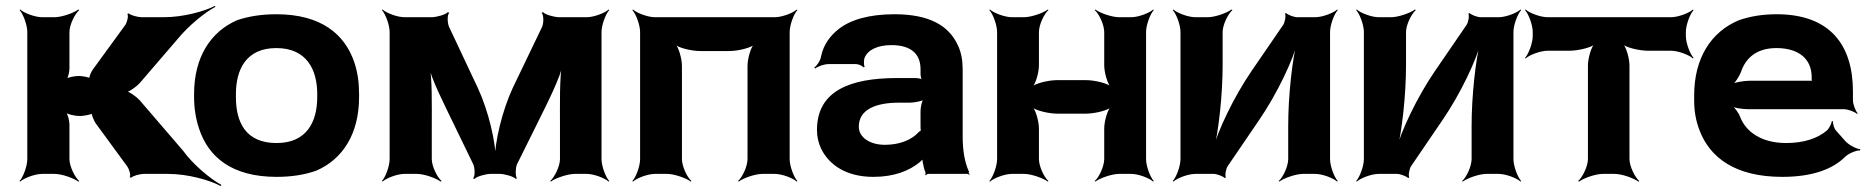

<svg xmlns="http://www.w3.org/2000/svg" viewBox="-20 -586 6291 647"><path d="M302 -171 409 -25C415 -16 422 5 417 11L422 13C426 7 452 0 464 0H546C613 0 687 21 724 41L726 37C690 18 630 -32 597 -78L450 -249C441 -259 414 -279 403 -279V-275C414 -275 441 -295 450 -305L579 -455C614 -498 671 -545 706 -563L704 -566C669 -548 598 -528 532 -528H457C445 -528 418 -535 414 -541L409 -539C414 -533 408 -511 403 -503L293 -352C287 -344 278 -324 282 -318L287 -320C283 -326 256 -330 246 -330C231 -330 206 -325 200 -319L203 -316C209 -322 214 -343 214 -355V-478C214 -502 232 -539 247 -552L244 -554C228 -542 188 -528 164 -528H122C98 -528 61 -542 48 -554L46 -552C58 -539 72 -502 72 -478V-50C72 -26 58 11 46 24L48 26C61 14 98 0 122 0H164C188 0 228 14 244 26L247 24C232 11 214 -26 214 -50V-167C214 -180 208 -203 201 -210L199 -208C206 -201 233 -195 249 -195C260 -195 291 -200 296 -206L290 -208C286 -202 297 -179 302 -171Z M634 -269V-259C634 -220 640 -185 651 -152C682 -58 760 10 912 10C962 10 1007 3 1046 -11C1134 -49 1190 -134 1190 -259V-269C1190 -308 1185 -343 1174 -376C1142 -470 1063 -538 911 -538C861 -538 818 -531 779 -518C690 -479 634 -394 634 -269ZM1049 -269V-259C1049 -176 1014 -104 912 -104C807 -104 775 -175 775 -259V-269C775 -351 809 -424 911 -424C1013 -424 1049 -352 1049 -269Z M1590 -290 1493 -496C1488 -508 1486 -535 1494 -543L1489 -545C1483 -537 1451 -528 1434 -528H1343C1319 -528 1282 -542 1269 -554L1267 -552C1279 -539 1293 -502 1293 -478V-50C1293 -26 1279 11 1267 24L1269 26C1282 14 1319 0 1343 0H1385C1409 0 1449 14 1465 26L1468 24C1453 11 1435 -26 1435 -50V-160C1435 -229 1437 -320 1427 -371L1423 -370C1433 -319 1477 -235 1508 -170L1575 -32C1580 -20 1582 7 1574 15L1579 17C1585 9 1617 0 1633 0H1664C1680 0 1712 9 1718 17L1722 15C1716 7 1717 -20 1722 -32L1792 -173C1825 -240 1869 -325 1879 -378L1875 -379C1865 -326 1867 -233 1867 -162V-50C1867 -26 1849 11 1834 24L1836 26C1852 14 1893 0 1917 0H1957C1981 0 2018 14 2031 26L2033 24C2021 11 2007 -26 2007 -50V-478C2007 -502 2021 -539 2033 -552L2031 -554C2018 -542 1981 -528 1957 -528H1864C1848 -528 1816 -537 1810 -545L1805 -543C1813 -535 1812 -508 1807 -496L1708 -290C1672 -213 1647 -106 1647 -44H1651C1651 -106 1626 -213 1590 -290Z M2641 -50V-478C2641 -502 2655 -539 2667 -552L2665 -554C2652 -542 2615 -528 2591 -528H2187C2163 -528 2126 -542 2113 -554L2111 -552C2123 -539 2137 -502 2137 -478V-50C2137 -26 2123 11 2111 24L2113 26C2126 14 2163 0 2187 0H2228C2252 0 2292 14 2308 26L2310 24C2295 11 2278 -26 2278 -50V-364C2278 -388 2267 -428 2254 -440L2252 -438C2264 -425 2310 -414 2340 -414H2437C2467 -414 2513 -425 2525 -438L2523 -440C2510 -428 2499 -388 2499 -364V-50C2499 -26 2482 11 2467 24L2469 26C2485 14 2525 0 2549 0H2591C2615 0 2652 14 2665 26L2667 24C2655 11 2641 -26 2641 -50Z M3224 -128V-352C3224 -383 3219 -410 3208 -433C3177 -501 3110 -538 2994 -538C2908 -538 2845 -519 2806 -488C2779 -467 2755 -436 2747 -397C2745 -382 2733 -365 2724 -358L2727 -355C2735 -362 2757 -370 2772 -370H2865C2873 -370 2886 -364 2890 -359L2894 -361C2890 -366 2891 -383 2893 -390C2904 -419 2939 -434 2984 -434C3050 -434 3082 -404 3082 -353V-338C3082 -331 3084 -318 3088 -314L3090 -317C3086 -321 3072 -323 3063 -323H3003C2843 -323 2733 -279 2733 -148C2733 -125 2738 -104 2747 -85C2774 -30 2832 10 2923 10C2994 10 3045 -11 3080 -40C3084 -44 3091 -50 3092 -54L3088 -55C3087 -51 3089 -43 3090 -37C3092 -26 3094 -16 3098 -7C3099 -5 3099 1 3098 3L3100 5C3101 3 3105 0 3108 0H3240C3242 0 3245 2 3246 3L3248 1C3247 0 3244 -2 3244 -4C3244 -5 3246 -7 3246 -7L3244 -10C3230 -43 3224 -80 3224 -128ZM2874 -159C2874 -218 2933 -240 3009 -240H3045C3063 -240 3091 -246 3098 -253L3094 -256C3087 -249 3082 -225 3082 -211V-162C3082 -159 3082 -145 3084 -143L3086 -146C3084 -148 3075 -141 3073 -138C3051 -115 3012 -98 2962 -98C2913 -98 2874 -122 2874 -159Z M3842 -50V-478C3842 -502 3856 -539 3868 -552L3866 -554C3853 -542 3816 -528 3792 -528H3751C3727 -528 3687 -542 3671 -554L3669 -552C3684 -539 3701 -502 3701 -478V-366C3701 -342 3712 -302 3725 -290L3727 -292C3715 -305 3669 -316 3639 -316H3543C3513 -316 3467 -305 3455 -292L3457 -290C3470 -302 3481 -342 3481 -366V-478C3481 -502 3498 -539 3513 -552L3511 -554C3495 -542 3455 -528 3431 -528H3390C3366 -528 3329 -542 3316 -554L3314 -552C3326 -539 3340 -502 3340 -478V-50C3340 -26 3326 11 3314 24L3316 26C3329 14 3366 0 3390 0H3431C3455 0 3495 14 3511 26L3513 24C3498 11 3481 -26 3481 -50V-153C3481 -177 3470 -217 3457 -229L3455 -227C3467 -214 3513 -203 3543 -203H3639C3669 -203 3715 -214 3727 -227L3725 -229C3712 -217 3701 -177 3701 -153V-50C3701 -26 3684 11 3669 24L3671 26C3687 14 3727 0 3751 0H3792C3816 0 3853 14 3866 26L3868 24C3856 11 3842 -26 3842 -50Z M4304 -502 4197 -346C4139 -261 4083 -146 4065 -75L4069 -74C4087 -145 4100 -269 4100 -366V-478C4100 -502 4118 -539 4133 -552L4130 -554C4114 -542 4074 -528 4050 -528H4008C3984 -528 3947 -542 3934 -554L3932 -552C3944 -539 3958 -502 3958 -478V-50C3958 -26 3944 11 3932 24L3934 26C3947 14 3984 0 4008 0H4070C4080 0 4102 8 4107 14L4111 12C4107 6 4111 -17 4117 -26L4224 -183C4282 -268 4338 -383 4355 -453L4352 -454C4334 -384 4321 -260 4321 -163V-50C4321 -26 4304 11 4289 24L4291 26C4307 14 4347 0 4371 0H4412C4436 0 4473 14 4486 26L4488 24C4476 11 4462 -26 4462 -50V-478C4462 -502 4476 -539 4488 -552L4486 -554C4473 -542 4436 -528 4412 -528H4351C4341 -528 4319 -536 4314 -542L4310 -540C4314 -533 4310 -511 4304 -502Z M4922 -502 4815 -346C4757 -261 4701 -146 4683 -75L4687 -74C4705 -145 4718 -269 4718 -366V-478C4718 -502 4736 -539 4751 -552L4748 -554C4732 -542 4692 -528 4668 -528H4626C4602 -528 4565 -542 4552 -554L4550 -552C4562 -539 4576 -502 4576 -478V-50C4576 -26 4562 11 4550 24L4552 26C4565 14 4602 0 4626 0H4688C4698 0 4720 8 4725 14L4729 12C4725 6 4729 -17 4735 -26L4842 -183C4900 -268 4956 -383 4973 -453L4970 -454C4952 -384 4939 -260 4939 -163V-50C4939 -26 4922 11 4907 24L4909 26C4925 14 4965 0 4989 0H5030C5054 0 5091 14 5104 26L5106 24C5094 11 5080 -26 5080 -50V-478C5080 -502 5094 -539 5106 -552L5104 -554C5091 -542 5054 -528 5030 -528H4969C4959 -528 4937 -536 4932 -542L4928 -540C4932 -533 4928 -511 4922 -502Z M5661 -465V-478C5661 -502 5675 -539 5687 -552L5685 -554C5672 -542 5635 -528 5611 -528H5195C5171 -528 5134 -542 5121 -554L5119 -552C5131 -539 5145 -502 5145 -478V-465C5145 -441 5131 -404 5119 -391L5121 -389C5134 -401 5171 -415 5195 -415H5268C5298 -415 5345 -426 5357 -439L5355 -441C5342 -429 5331 -389 5331 -365V-50C5331 -26 5313 11 5298 24L5301 26C5317 14 5357 0 5381 0H5421C5445 0 5485 14 5501 26L5504 24C5489 11 5471 -26 5471 -50V-365C5471 -389 5460 -429 5447 -441L5445 -439C5457 -426 5504 -415 5534 -415H5611C5635 -415 5672 -401 5685 -389L5687 -391C5675 -404 5661 -441 5661 -465Z M5967 -538C5919 -538 5878 -531 5840 -518C5746 -479 5689 -390 5689 -265V-246C5689 -211 5695 -178 5707 -147C5742 -55 5827 10 5986 10C6087 10 6156 -16 6197 -57C6209 -69 6236 -80 6248 -79L6249 -83C6236 -84 6209 -98 6198 -111L6167 -146C6160 -154 6156 -169 6157 -177L6153 -178C6152 -170 6144 -153 6136 -146C6105 -120 6059 -104 5999 -104C5918 -104 5864 -140 5844 -192C5839 -206 5824 -226 5813 -233L5810 -229C5821 -223 5851 -218 5871 -218H6194C6208 -218 6230 -209 6238 -202L6240 -204C6233 -212 6224 -234 6224 -248V-278C6224 -434 6147 -538 5967 -538ZM6085 -326V-320C6085 -317 6085 -311 6087 -310L6089 -312C6088 -314 6081 -314 6077 -314H5877C5856 -314 5822 -308 5810 -301L5814 -297C5826 -305 5841 -328 5847 -344C5862 -389 5898 -424 5966 -424C6042 -424 6085 -387 6085 -326Z"/></svg>

Font: Asimov
Style: EdgeWide
Weight: 500
Designer: Google
Version: Version 2.000980: 2014